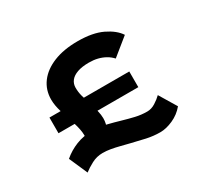

<svg xmlns="http://www.w3.org/2000/svg" viewBox="-147 -936 1261 1177"><g transform="rotate(-30 484.0 -347.5)"><path d="M293 -53 201 -74Q217 -83 231.5 -101.5Q246 -120 255.5 -145Q265 -170 265 -196Q265 -216 260.5 -239Q256 -262 249 -284.5Q242 -307 236 -324.5Q230 -342 227 -351Q220 -375 213 -397.5Q206 -420 202 -442.5Q198 -465 198 -487Q198 -555 236.5 -606.5Q275 -658 346.5 -687Q418 -716 517 -716Q623 -716 690.5 -683.5Q758 -651 788 -605L667 -507Q649 -527 625 -540.5Q601 -554 573 -561Q545 -568 511 -568Q463 -568 430 -556.5Q397 -545 380.5 -524Q364 -503 364 -475Q364 -445 371.5 -416.5Q379 -388 390 -354Q403 -315 410.5 -283.5Q418 -252 418 -229Q418 -189 401.5 -157.5Q385 -126 357 -100.5Q329 -75 293 -53ZM679 21Q631 21 582.5 10.5Q534 0 487 -12Q454 -20 423 -28Q392 -36 363 -41Q334 -46 307 -46Q265 -46 228.5 -26.5Q192 -7 168 12L111 -118Q153 -154 205.5 -175Q258 -196 323 -196Q370 -196 417 -184.5Q464 -173 508 -160Q549 -148 589.5 -138.5Q630 -129 672 -129Q702 -129 730.5 -147Q759 -165 778 -184L851 -63Q817 -22 768.5 -0.5Q720 21 679 21ZM134 -286V-397H699V-286Z"/></g></svg>

Font: Lexend Zetta
Style: Bold
Weight: 700
Designer: Bonnie Shaver-Troup, Thomas Jockin
Foundry: Lexend
Version: Version 1.007